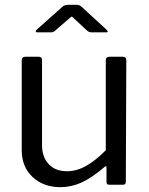

<svg xmlns="http://www.w3.org/2000/svg" viewBox="-20 -765 619 795"><path d="M288 -687Q286 -689 282.5 -692.5Q279 -696 277 -696Q274 -696 265 -687L207 -637Q202 -633 198.5 -632Q195 -631 189 -631H135Q128 -631 128 -635Q128 -638 133 -643L235 -734Q246 -745 260 -745H299Q306 -745 310.5 -742Q315 -739 319 -736L420 -643Q426 -637 426 -634Q426 -631 419 -631H360Q349 -631 342 -637ZM418 -143V-516Q418 -530 434 -530H489Q503 -530 503 -516L501 -13Q501 0 490 0H432Q421 0 421 -11V-70Q421 -82 412 -73Q358 -27 316 -8.5Q274 10 230 10Q160 10 115 -32Q70 -74 70 -143V-515Q70 -530 85 -530H141Q154 -530 154 -516V-165Q154 -115 181.5 -85.5Q209 -56 257 -56Q298 -56 337.5 -78.5Q377 -101 418 -143Z"/></svg>

Font: Libre Franklin
Style: Regular
Weight: 400
Designer: Pablo Impallari, Rodrigo Fuenzalida
Foundry: Impallari Type
Version: Version 1.002; ttfautohint (v1.5)